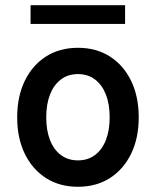

<svg xmlns="http://www.w3.org/2000/svg" viewBox="-20 -714 602 742"><path d="M281.2 7.8Q210.4 7.8 157.7 -25.9Q105 -59.6 75.7 -119.9Q46.4 -180.2 46.4 -260.3Q46.4 -340.8 75.7 -401.4Q105 -461.9 157.7 -495.6Q210.4 -529.3 281.2 -529.3Q352.1 -529.3 404.8 -495.6Q457.5 -461.9 486.8 -401.4Q516.1 -340.8 516.1 -260.3Q516.1 -180.2 486.8 -119.9Q457.5 -59.6 404.8 -25.9Q352.1 7.8 281.2 7.8ZM281.2 -94.2Q319.3 -94.2 346.9 -114.7Q374.5 -135.3 389.2 -172.6Q403.8 -210 403.8 -260.3Q403.8 -311.5 389.2 -348.9Q374.5 -386.2 346.9 -407Q319.3 -427.7 281.2 -427.7Q243.2 -427.7 215.6 -407Q188 -386.2 173.3 -348.9Q158.7 -311.5 158.7 -260.3Q158.7 -210 173.3 -172.6Q188 -135.3 215.6 -114.7Q243.2 -94.2 281.2 -94.2ZM98.1 -621.6V-693.8H463.4V-621.6Z"/></svg>

Font: Reddit Mono SemiBold
Style: Regular
Weight: 600
Monospace: yes
Designer: Stephen Hutchings
Foundry: Reddit
Version: Version 1.014